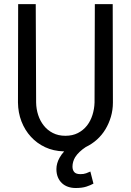

<svg xmlns="http://www.w3.org/2000/svg" viewBox="-20 -731 640 939"><path d="M531.2 -710.9H443.8L442.4 -229.5Q441.4 -197.8 432.1 -168.5Q422.9 -139.2 405.3 -116.7Q387.2 -93.8 360.8 -80.3Q334.5 -66.9 299.8 -66.9Q265.1 -66.9 238.5 -80.6Q211.9 -94.2 194.3 -116.7Q176.3 -139.2 166.7 -168.5Q157.2 -197.8 156.7 -229.5L154.8 -710.9H68.8L67.9 -229.5Q68.4 -180.2 85 -137.2Q101.6 -94.2 131.3 -62Q160.2 -30.3 200.7 -11.2Q241.2 7.8 291.5 9.3Q292 9.3 292.7 9.3Q293.5 9.3 293.9 9.3Q287.1 17.1 281.2 24.9Q275.4 32.7 271 41Q263.7 54.2 259.8 68.1Q255.9 82 255.9 95.7Q255.9 118.7 263.2 136Q270.5 153.3 283.2 165Q295.9 176.8 313 182.6Q330.1 188.5 350.1 188.5Q381.8 188.5 402.6 181.6Q423.3 174.8 437 167L421.9 107.9Q414.1 111.8 401.1 116.5Q388.2 121.1 372.6 120.6Q352.1 120.6 343.3 110.6Q334.5 100.6 334.5 84Q334.5 71.8 337.9 60.1Q341.3 48.3 347.7 37.6Q356.4 23.9 369.6 11.5Q382.8 -1 399.9 -12.2Q429.7 -26.4 454.1 -48.3Q478.5 -70.3 495.6 -98.6Q512.7 -127 522.5 -160.2Q532.2 -193.4 532.2 -229.5Z"/></svg>

Font: Roboto Mono
Style: Regular
Weight: 400
Monospace: yes
Designer: Google
Version: Version 3.000